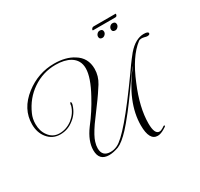

<svg xmlns="http://www.w3.org/2000/svg" viewBox="-175 -997 1349 1297"><g transform="rotate(-30 500.0 -348.5)"><path d="M705 80Q640 80 640 -38Q640 -217 795 -415Q790 -411 774 -390Q758 -369 732 -331Q712 -303 681 -259.5Q650 -216 607 -160Q579 -124 558.5 -100Q538 -76 526 -63Q469 -2 430 14Q388 29 356 29Q278 29 278 -53Q278 -124 337 -204Q369 -245 396.5 -287.5Q424 -330 447 -373Q511 -489 511 -559Q511 -623 458 -655Q414 -681 345 -681Q246 -681 164 -625Q85 -571 44 -478Q28 -443 28 -401Q28 -346 56 -309Q87 -266 139 -266Q193 -266 239 -301Q284 -337 299 -389V-390Q299 -401 302.5 -406.5Q306 -412 308 -412Q312 -412 312 -401Q312 -394 309 -386Q291 -328 245 -294Q199 -257 140 -257Q79 -257 41 -305Q7 -348 7 -411Q7 -531 115 -615Q216 -693 340 -693Q431 -693 490 -655Q561 -612 561 -526Q561 -470 530 -420Q516 -398 495.5 -367.5Q475 -337 447 -300Q375 -202 375 -202Q329 -135 318 -97Q314 -84 312 -72.5Q310 -61 310 -50Q310 15 375 15Q402 15 427 3Q507 -32 753 -377Q767 -397 788 -426.5Q809 -456 839 -493Q871 -530 902.5 -547Q934 -564 964 -564Q1000 -564 1000 -550Q1000 -538 980 -538Q972 -538 959 -542Q946 -545 938 -545Q922 -545 914 -538Q825 -470 757 -303Q691 -146 691 -24Q691 61 729 61Q741 61 757 51Q765 46 768.5 43.5Q772 41 772 41Q780 41 780 45Q780 50 758 62Q728 80 705 80ZM812 -680Q789 -680 789 -701Q789 -713 798 -722.5Q807 -732 819 -732Q842 -732 842 -711Q842 -699 832.5 -689.5Q823 -680 812 -680ZM712 -680Q689 -680 689 -701Q689 -713 698 -722.5Q707 -732 719 -732Q742 -732 742 -711Q742 -699 732.5 -689.5Q723 -680 712 -680ZM682 -756Q679 -756 679 -760Q679 -765 684.5 -771Q690 -777 697 -777H869Q871 -777 871 -774Q871 -768 867.5 -762Q864 -756 856 -756Z"/></g></svg>

Font: Imperial Script
Style: Regular
Weight: 400
Designer: Robert E. Leuschke
Foundry: Robert E. Leuschke
Version: Version 1.010; ttfautohint (v1.8.3)